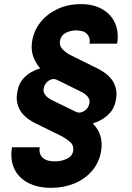

<svg xmlns="http://www.w3.org/2000/svg" viewBox="-20 -757 633 924"><path d="M543.7 -546.9H410.9Q415.8 -574.2 399.7 -592.5Q383.5 -610.8 346.6 -610.8Q318.5 -610.8 295.6 -598.4Q272.7 -585.9 268.8 -560.4Q264.2 -534.8 284.3 -516.5Q304.3 -498.2 323.9 -489.7L450.6 -426.8Q463.4 -420.5 481.5 -408.4Q499.6 -396.3 515.4 -377.1Q531.2 -358 538 -329.7Q544.7 -301.5 534.8 -262.8Q527.3 -233.3 508.3 -212.9Q489.3 -192.5 467.7 -180.6Q446 -168.7 429.7 -164.1L426.8 -162.6Q479.8 -109.4 466.6 -30.5Q457.4 25.6 422.9 65.3Q388.5 105.1 337.4 126.1Q286.2 147 226.6 147Q161.2 147 115.2 122.9Q69.2 98.7 48.7 54.9Q28.1 11 37.6 -48.3H171.2Q165.8 -14.9 187 3.2Q208.1 21.3 249.6 19.5Q277 18.8 302.2 7.1Q327.4 -4.6 332 -30.5Q336.3 -58.2 316.2 -74.8Q296.2 -91.3 277.7 -101.2L152.7 -162.6Q138.8 -169 120.4 -181.1Q101.9 -193.2 85.9 -212.7Q70 -232.2 63.2 -260.7Q56.5 -289.1 66.1 -328.1Q73.5 -358 91.6 -378.2Q109.7 -398.4 131.7 -410.5Q153.8 -422.6 172.9 -427.6V-428.6Q150.2 -454.9 139.2 -487.2Q128.2 -519.5 134.9 -560.4Q143.5 -611.5 176.1 -651.5Q208.8 -691.4 258.5 -714.3Q308.2 -737.2 367.9 -737.2Q430.4 -737.2 472.8 -712.5Q515.3 -687.9 533.9 -644.9Q552.6 -601.9 543.7 -546.9ZM409.1 -255Q421.2 -292.6 362.9 -319.2L253.6 -372.9Q235.8 -381.7 216.4 -370Q197.1 -358.3 191.1 -335.9Q179.7 -297.6 238.3 -271L347.3 -218Q362.9 -210.6 383.2 -221.6Q403.4 -232.6 409.1 -255Z"/></svg>

Font: Inter UI
Style: Bold Italic
Weight: 700
Italic angle: 9.39999°
Designer: Rasmus Andersson
Foundry: rsms
Version: 3.2;8d6f07862